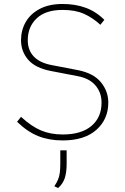

<svg xmlns="http://www.w3.org/2000/svg" viewBox="-20 -698 632 968"><path d="M296 10Q228 10 173.5 -11.5Q119 -33 66 -84L86 -109Q138 -61 186.5 -40.5Q235 -20 296 -20Q390 -20 441 -63Q492 -106 492 -181Q492 -231 461.5 -267Q431 -303 372 -314L237 -340Q158 -355 122 -397Q86 -439 86 -495Q86 -546 110 -587.5Q134 -629 181 -653.5Q228 -678 296 -678Q359 -678 411.5 -659Q464 -640 506 -598L486 -573Q447 -609 403 -628.5Q359 -648 296 -648Q210 -648 165 -605.5Q120 -563 120 -495Q120 -445 150.5 -413Q181 -381 240 -370L375 -344Q453 -328 489.5 -282.5Q526 -237 526 -181Q526 -97 466 -43.5Q406 10 296 10ZM273 250 254 241Q266 223 272.5 207.5Q279 192 281.5 173Q284 154 284 128V60H316V128Q316 171 306.5 200Q297 229 273 250Z"/></svg>

Font: Gantari Thin
Style: Regular
Weight: 250
Designer: Anugrah Pasau
Foundry: Lafontype
Version: Version 1.000